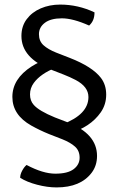

<svg xmlns="http://www.w3.org/2000/svg" viewBox="-20 -715 518 838"><path d="M369 -603.5Q298.5 -635 250 -635Q201.5 -635 175.8 -615.5Q150 -596 150 -565.8Q150 -535.5 170 -517.5Q190 -499.5 225 -485.5L284 -462.5Q383 -424 420.5 -375Q443.5 -345 443.5 -302Q443.5 -259 420 -225Q374 -159 281.5 -133L252.5 -172.5Q366 -215.5 366 -291.5Q366 -336.5 310 -366Q285 -379 258 -389.5L201.5 -411.5Q73.5 -462 73.5 -558Q73.5 -600.5 96.5 -631.2Q119.5 -662 158 -678.5Q196.5 -695 242.5 -695Q321 -695 392.5 -661Q392.5 -624 369 -603.5ZM96 5Q167.5 43 221.5 43Q275.5 43 301.5 23.2Q327.5 3.5 327.5 -26.8Q327.5 -57 307.5 -75Q287.5 -93 252.5 -107L193.5 -130Q153 -146.5 116.5 -167Q34 -213.5 34 -292Q34 -371 118 -425Q155 -448.5 195.5 -459.5L224.5 -420Q157.5 -394 127.5 -353Q111 -330.5 111 -303Q111 -275.5 127 -257.5Q150 -231 219.5 -202.5L275.5 -181Q403.5 -131.5 403.5 -34.5Q403.5 8 380 39Q331.5 103 227 103Q186.5 103 141.8 91.2Q97 79.5 68 61Q68 46 77 29.5Q86 13 96 5Z"/></svg>

Font: Signika-CLs Light
Style: CLs-Regular
Weight: 300
Version: Version 2.003;gftools[0.9.32]